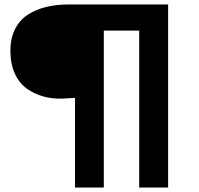

<svg xmlns="http://www.w3.org/2000/svg" viewBox="-20 -720 890 860"><path d="M262 -278.5Q216 -276.5 175.5 -287.5Q135 -298.5 100.8 -322.5Q66.5 -346.5 46.5 -390.2Q26.5 -434 26.5 -492.5Q26.5 -548 47 -589Q67.5 -630 104 -653.8Q140.5 -677.5 186.5 -688.8Q232.5 -700 288 -700H733V120H603.5V-583H445V120H316V-281.5Z"/></svg>

Font: League Mono Wide
Style: Bold
Weight: 700
Width: 8
Designer: Tyler Finck
Foundry: The League of Moveable Type / Tyler Finck
Version: Version 2.210